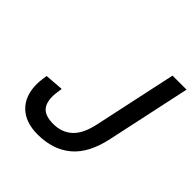

<svg xmlns="http://www.w3.org/2000/svg" viewBox="-192 -855 1017 1017"><g transform="rotate(45 316.0 -347.0)"><path d="M242 16Q151 16 100.5 -33Q50 -82 50 -170Q50 -187 52.5 -206Q55 -225 57 -237L162 -245Q160 -232 157.5 -214Q155 -196 155 -183Q155 -130 180.5 -106Q206 -82 261 -82Q325 -82 367 -120.5Q409 -159 427 -244L527 -710H632L531 -239Q503 -107 429.5 -45.5Q356 16 242 16Z"/></g></svg>

Font: Geist Mono Medium
Style: Italic
Weight: 500
Italic angle: -12°
Monospace: yes
Designer: Basement.studio, Andrés Briganti, Mateo Zaragoza
Foundry: Basement.studio, Vercel, Andrés Briganti, Guido Ferreyra, Mateo Zaragoza
Version: Version 1.500; ttfautohint (v1.8.4.7-5d5b)